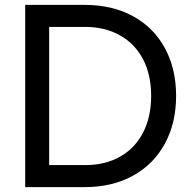

<svg xmlns="http://www.w3.org/2000/svg" viewBox="-20 -765 781 785"><path d="M83 -745H327Q439 -745 523.5 -699Q608 -653 654 -568.5Q700 -484 700 -373Q700 -262 654 -177.5Q608 -93 523.5 -46.5Q439 0 327 0H83ZM328 -90Q410 -90 471 -124.5Q532 -159 565 -223Q598 -287 598 -373Q598 -459 565 -522.5Q532 -586 470.5 -620.5Q409 -655 328 -655H181V-90Z"/></svg>

Font: Evergrow Sans 
Style: Medium
Weight: 500
Foundry: 10Web
Version: Version 1.000